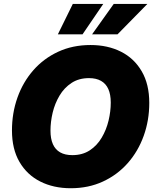

<svg xmlns="http://www.w3.org/2000/svg" viewBox="-20 -973 811 1003"><path d="M349.6 10.3Q259.8 10.3 190.4 -24.7Q121.1 -59.6 81.8 -127Q42.5 -194.3 42.5 -291.5Q42.5 -382.8 71.3 -463.6Q100.1 -544.4 154.1 -606Q208 -667.5 283.7 -702.6Q359.4 -737.8 453.1 -737.8Q542.5 -737.8 611.6 -703.1Q680.7 -668.5 720.2 -600.8Q759.8 -533.2 759.8 -435.5Q759.8 -344.2 730.7 -263.4Q701.7 -182.6 647.5 -121.1Q593.3 -59.6 517.8 -24.7Q442.4 10.3 349.6 10.3ZM357.9 -162.6Q410.6 -162.6 448.7 -187.5Q486.8 -212.4 511.2 -253.7Q535.6 -294.9 547.1 -343Q558.6 -391.1 558.6 -437Q558.6 -479.5 545.9 -507.8Q533.2 -536.1 507.8 -550.5Q482.4 -564.9 444.8 -564.9Q392.1 -564.9 353.8 -539.8Q315.4 -514.6 291 -473.6Q266.6 -432.6 255.1 -384.5Q243.7 -336.4 243.7 -290.5Q243.7 -248.5 256.3 -220Q269 -191.4 294.4 -177Q319.8 -162.6 357.9 -162.6ZM411.1 -793.5H282.2L360.4 -952.6H519.5ZM593.8 -793.5H460.9L574.2 -952.6H750Z"/></svg>

Font: Inter 17pt Black
Style: Italic
Weight: 900
Italic angle: -9.3988°
Version: Version 4.001;git-66647c0bb